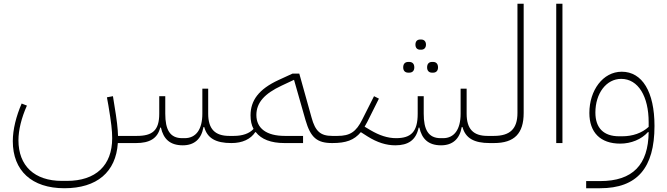

<svg xmlns="http://www.w3.org/2000/svg" viewBox="-20 -760 3542 1020"><path d="M951 12C1013 12 1050 -22 1061 -85H1065C1081 -26 1126 0 1209 0L1222 -12V-38H1198C1122 -38 1086 -75 1086 -156V-289H1055V-156C1055 -72 1021 -26 961 -26H948C882 -26 858 -72 858 -156V-249H826V-156C826 -67 790 -38 707 -38H607C606 -76 601 -122 587 -205L580 -249L548 -243L556 -199C571 -109 576 -66 576 -26C576 119 489 201 335 201H309C163 201 78 121 78 -15C78 -69 94 -134 123 -199L95 -210C66 -143 48 -72 48 -10C48 147 149 240 322 240C495 240 596 154 606 0H703C774 0 817 -24 831 -82H835C848 -23 882 12 951 12Z M1210 0C1268 0 1312 -21 1336 -58H1339C1368 -20 1420 0 1491 0H1590V-38H1493C1396 -38 1342 -78 1342 -149C1342 -215 1386 -263 1476 -305L1542 -336L1603 -122C1630 -29 1664 0 1745 0L1757 -12V-38H1745C1683 -38 1655 -62 1635 -136L1570 -369H1534L1460 -335C1354 -286 1311 -226 1311 -147C1311 -119 1316 -95 1327 -75C1305 -51 1269 -38 1222 -38L1210 -26Z M2275 -374H2281C2296 -374 2307 -383 2307 -402C2307 -422 2296 -431 2281 -431H2275C2260 -431 2249 -422 2249 -402C2249 -383 2260 -374 2275 -374ZM2149 -374H2154C2170 -374 2181 -383 2181 -402C2181 -422 2170 -431 2154 -431H2149C2133 -431 2122 -422 2122 -402C2122 -383 2133 -374 2149 -374ZM2212 -496H2218C2232 -496 2243 -505 2243 -523C2243 -541 2232 -550 2218 -550H2212C2197 -550 2187 -541 2187 -523C2187 -505 2197 -496 2212 -496ZM1745 0C1818 0 1861 -15 1897 -58L1933 -35C1984 -3 2032 12 2080 12C2148 12 2190 -15 2204 -82H2208C2221 -23 2255 12 2323 12C2385 12 2422 -22 2433 -85H2437C2453 -26 2498 0 2582 0L2594 -12V-38H2570C2494 -38 2459 -75 2459 -156V-289H2427V-156C2427 -72 2393 -26 2334 -26H2321C2255 -26 2231 -72 2231 -156V-249H2199V-156C2199 -59 2163 -26 2084 -26C2039 -26 1995 -41 1949 -68L1917 -87L1931 -112L1993 -236L1967 -249L1905 -126C1872 -59 1839 -38 1773 -38H1757L1745 -26Z M2582 0H2604C2713 0 2762 -51 2762 -160V-740H2729V-160C2729 -76 2690 -38 2604 -38H2594L2582 -26Z M2935 0H2968V-740H2935Z M3094 240H3168C3365 240 3457 132 3457 -91C3457 -272 3392 -379 3283 -379C3183 -379 3111 -280 3111 -160C3111 -57 3169 3 3275 3C3333 3 3388 -20 3422 -58H3426C3424 115 3342 202 3168 202H3094ZM3285 -36H3269C3187 -36 3143 -80 3143 -162C3143 -264 3201 -341 3280 -341C3371 -341 3426 -247 3426 -111V-86C3390 -53 3341 -36 3285 -36Z"/></svg>

Font: IBM Plex Arabic ExtraLight
Style: Regular
Weight: 200
Designer: Mike Abbink, Paul van der Laan, Pieter van Rosmalen, Wael Morcos, Khajak Apelian
Foundry: Bold Monday
Version: Version 1.0